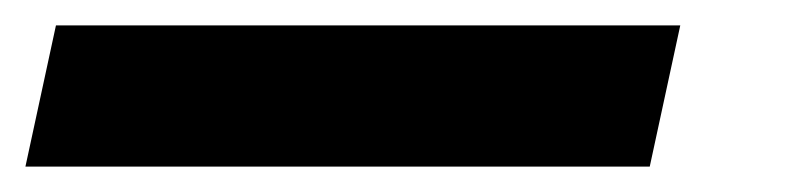

<svg xmlns="http://www.w3.org/2000/svg" viewBox="-118 60 627 151"><path d="M-98 191 -74 80H417L393 191Z"/></svg>

Font: Red Hat Display Black
Style: Italic
Weight: 900
Italic angle: -12°
Designer: Pentagram, MCKL
Foundry: Pentagram, MCKL
Version: Version 1.023; ttfautohint (v1.8.3)